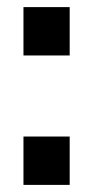

<svg xmlns="http://www.w3.org/2000/svg" viewBox="-20 -520 262 540"><path d="M46 -364V-500H176V-364ZM46 0V-136H176V0Z"/></svg>

Font: Cabin Resolve
Style: Bold-Resolve
Weight: 700
Designer: Pablo Impallari
Foundry: Pablo Impallari. http://www.impallari.com Igino Marini. http://www.ikern.com
Version: Version 3.001